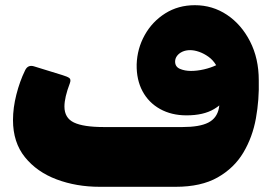

<svg xmlns="http://www.w3.org/2000/svg" viewBox="-20 -709 1048 739"><path d="M364 10Q274 10 198 -18.5Q122 -47 76 -104Q30 -161 30 -247Q30 -294 43 -345Q56 -396 76 -437Q87 -462 113 -453L220 -420Q240 -414 247 -408.5Q254 -403 249 -389Q228 -334 228 -299Q228 -255 264.5 -237.5Q301 -220 380 -220H492V10ZM460 10Q442 10 436 3.5Q430 -3 430 -12Q430 -21 430 -27V-179Q430 -199 435.5 -209.5Q441 -220 460 -220H682Q748 -220 781.5 -237Q815 -254 822.5 -292.5Q830 -331 816 -396L860 -348Q844 -313 803.5 -289Q763 -265 698 -265Q640 -265 596 -289.5Q552 -314 528.5 -358Q505 -402 506 -461Q508 -522 537 -574Q566 -626 616 -657.5Q666 -689 730 -689Q798 -689 853.5 -652Q909 -615 942.5 -549.5Q976 -484 976 -400Q978 -326 965 -253.5Q952 -181 916.5 -121.5Q881 -62 817.5 -26Q754 10 656 10ZM715 -436Q739 -436 765 -442Q791 -448 812 -458Q800 -478 782.5 -490.5Q765 -503 746.5 -509.5Q728 -516 712 -516Q695 -516 682 -510Q669 -504 661.5 -494Q654 -484 654 -472Q654 -452 672.5 -444Q691 -436 715 -436Z"/></svg>

Font: Rubik Black
Style: Regular
Weight: 900
Designer: Hubert and Fischer
Foundry: Hubert and Fischer
Version: Version 2.300;gftools[0.9.30]